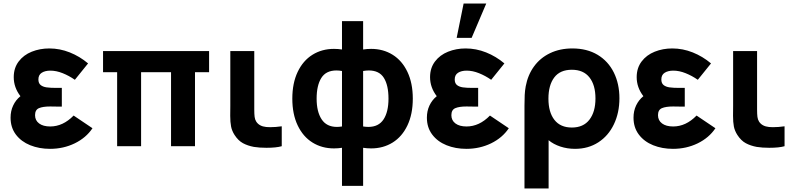

<svg xmlns="http://www.w3.org/2000/svg" viewBox="-20 -830 4524 1090"><path d="M505 -102Q468.5 -47.5 404.2 -16.2Q340 15 264 15Q202.5 15 151.5 -5.5Q100.5 -26 70.2 -66Q40 -106 40 -162Q40 -200 54.8 -231.2Q69.5 -262.5 96 -284Q58 -333.5 58 -392Q58 -444 86 -481Q114 -518 160.2 -536.5Q206.5 -555 260 -555Q319.5 -555 376 -532.5Q432.5 -510 480 -470L405 -377Q372 -400 335.8 -414.5Q299.5 -429 266 -429Q236 -429 217 -417Q198 -405 198 -379Q198 -357.5 210.8 -347.2Q223.5 -337 244.5 -334Q265.5 -331 299 -331H331V-225H299L265 -225.5Q223.5 -225.5 201.2 -216Q179 -206.5 179 -176Q179 -146.5 202 -129.2Q225 -112 265 -112Q337.5 -112 398 -174Z M781 0H645V-420H565V-540H1167V-420H1087V0H951V-420H781Z M1311.5 -64Q1296.5 -87.5 1291.8 -112Q1287 -136.5 1287 -172.5L1287.5 -229V-540H1423.5V-237V-208Q1423.5 -182 1425.5 -166.5Q1427.5 -151 1434.5 -140Q1451.5 -113 1491.5 -109Q1505.5 -108 1513.5 -108Q1544.5 -108 1579.5 -113V0Q1548.5 9 1492.5 9Q1452.5 9 1421.5 4Q1386.5 -2.5 1359.5 -17Q1332.5 -31.5 1311.5 -64Z M1921.5 9Q1900 12.5 1876 12.5Q1807.5 12.5 1754 -20.8Q1700.5 -54 1670 -118Q1639.5 -182 1639.5 -270Q1639.5 -358 1670 -422Q1700.5 -486 1754 -519.2Q1807.5 -552.5 1876 -552.5Q1900 -552.5 1921.5 -549V-710H2041.5V-549Q2063 -552.5 2087 -552.5Q2155.5 -552.5 2209 -519.2Q2262.5 -486 2293 -422Q2323.5 -358 2323.5 -270Q2323.5 -182 2293 -118Q2262.5 -54 2209 -20.8Q2155.5 12.5 2087 12.5Q2063 12.5 2041.5 9V225H1921.5ZM1921.5 -427Q1905 -430 1890 -430Q1830.5 -430 1804 -387.2Q1777.5 -344.5 1777.5 -270Q1777.5 -196 1805.8 -152.8Q1834 -109.5 1893 -109.5Q1905 -109.5 1921.5 -112ZM2041.5 -112Q2059 -109.5 2071 -109.5Q2129.5 -109.5 2157.5 -152.2Q2185.5 -195 2185.5 -270Q2185.5 -346 2159.2 -388Q2133 -430 2073.5 -430Q2059 -430 2041.5 -427Z M2612 -810H2740.5L2657.5 -615H2572.5ZM2868.5 -102Q2832 -47.5 2767.8 -16.2Q2703.5 15 2627.5 15Q2566 15 2515 -5.5Q2464 -26 2433.8 -66Q2403.5 -106 2403.5 -162Q2403.5 -200 2418.2 -231.2Q2433 -262.5 2459.5 -284Q2421.5 -333.5 2421.5 -392Q2421.5 -444 2449.5 -481Q2477.5 -518 2523.8 -536.5Q2570 -555 2623.5 -555Q2683 -555 2739.5 -532.5Q2796 -510 2843.5 -470L2768.5 -377Q2735.5 -400 2699.2 -414.5Q2663 -429 2629.5 -429Q2599.5 -429 2580.5 -417Q2561.5 -405 2561.5 -379Q2561.5 -357.5 2574.2 -347.2Q2587 -337 2608 -334Q2629 -331 2662.5 -331H2694.5V-225H2662.5L2628.5 -225.5Q2587 -225.5 2564.8 -216Q2542.5 -206.5 2542.5 -176Q2542.5 -146.5 2565.5 -129.2Q2588.5 -112 2628.5 -112Q2701 -112 2761.5 -174Z M2957.5 -230Q2957.5 -266.5 2958.8 -291Q2960 -315.5 2964.5 -340Q2976.5 -404.5 3011.8 -453Q3047 -501.5 3102.8 -528.2Q3158.5 -555 3229.5 -555Q3312.5 -555 3372.8 -518.8Q3433 -482.5 3464.8 -418.2Q3496.5 -354 3496.5 -272Q3496.5 -190 3465.2 -124.5Q3434 -59 3376.8 -22Q3319.5 15 3244.5 15Q3200.5 15 3161.2 2Q3122 -11 3094.5 -34V240H2957.5ZM3360.5 -271Q3360.5 -347.5 3326.2 -390.8Q3292 -434 3226.5 -434Q3159.5 -434 3126.5 -390.2Q3093.5 -346.5 3093.5 -270Q3093.5 -193 3127.5 -149.5Q3161.5 -106 3226.5 -106Q3292 -106 3326.2 -150.5Q3360.5 -195 3360.5 -271Z M4041.5 -102Q4005 -47.5 3940.8 -16.2Q3876.5 15 3800.5 15Q3739 15 3688 -5.5Q3637 -26 3606.8 -66Q3576.5 -106 3576.5 -162Q3576.5 -200 3591.2 -231.2Q3606 -262.5 3632.5 -284Q3594.5 -333.5 3594.5 -392Q3594.5 -444 3622.5 -481Q3650.5 -518 3696.8 -536.5Q3743 -555 3796.5 -555Q3856 -555 3912.5 -532.5Q3969 -510 4016.5 -470L3941.5 -377Q3908.5 -400 3872.2 -414.5Q3836 -429 3802.5 -429Q3772.5 -429 3753.5 -417Q3734.5 -405 3734.5 -379Q3734.5 -357.5 3747.2 -347.2Q3760 -337 3781 -334Q3802 -331 3835.5 -331H3867.5V-225H3835.5L3801.5 -225.5Q3760 -225.5 3737.8 -216Q3715.5 -206.5 3715.5 -176Q3715.5 -146.5 3738.5 -129.2Q3761.5 -112 3801.5 -112Q3874 -112 3934.5 -174Z M4166 -64Q4151 -87.5 4146.2 -112Q4141.5 -136.5 4141.5 -172.5L4142 -229V-540H4278V-237V-208Q4278 -182 4280 -166.5Q4282 -151 4289 -140Q4306 -113 4346 -109Q4360 -108 4368 -108Q4399 -108 4434 -113V0Q4403 9 4347 9Q4307 9 4276 4Q4241 -2.5 4214 -17Q4187 -31.5 4166 -64Z"/></svg>

Font: Hauora ExtraBold
Style: Regular
Weight: 800
Designer: Wayne Shih
Foundry: WCYS
Version: Version 1.001